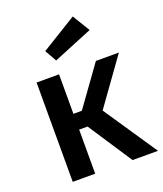

<svg xmlns="http://www.w3.org/2000/svg" viewBox="-151 -930 871 1028"><g transform="rotate(-20 285.0 -416.0)"><path d="M260 -251H212V0H84V-566H212V-341H260L422 -566H553L365 -304L570 0H425ZM185 -708 387 -832 447 -733 223 -641Z"/></g></svg>

Font: Qnwhxotralxmqkhsjrfbfhwcoqn
Style: Regular
Weight: 500
Designer: Carrois Corporate & Edenspiekermann
Foundry: Carrois Corporate GbR & Edenspiekermann AG
Version: Version 2.001